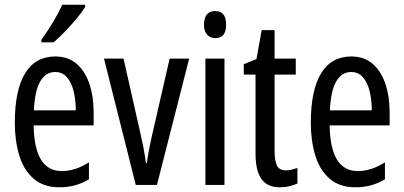

<svg xmlns="http://www.w3.org/2000/svg" viewBox="-20 -786 1716 816"><path d="M215 -546Q270 -546 306 -514.5Q342 -483 360 -429.5Q378 -376 378 -309V-253H123Q126 -59 242 -59Q271 -59 299.5 -68Q328 -77 358 -96V-24Q302 10 233 10Q165 10 123 -26.5Q81 -63 62 -125Q43 -187 43 -265Q43 -402 86.5 -474Q130 -546 215 -546ZM215 -480Q174 -480 151 -440Q128 -400 124 -317H302Q302 -361 293 -398Q284 -435 264.5 -457.5Q245 -480 215 -480ZM342 -757Q330 -736 306 -707.5Q282 -679 255.5 -651.5Q229 -624 208 -606H156V-617Q214 -699 245 -766H342Z M557 0 422 -537H505L577 -218Q584 -188 590 -157Q596 -126 600 -93H604Q606 -110 611 -137Q616 -164 623 -197L701 -537H784L647 0Z M895 -739Q941 -739 941 -681Q941 -624 895 -624Q873 -624 860 -639Q847 -654 847 -681Q847 -739 895 -739ZM934 -537V0H853V-537Z M1196 -62Q1208 -62 1220 -65Q1232 -68 1244 -72V-6Q1228 1 1210 5.5Q1192 10 1169 10Q1116 10 1091 -25.5Q1066 -61 1066 -133V-469H1016V-513L1070 -535L1092 -658H1147V-537H1237V-469H1147V-143Q1147 -103 1157 -82.5Q1167 -62 1196 -62Z M1473 -546Q1528 -546 1564 -514.5Q1600 -483 1618 -429.5Q1636 -376 1636 -309V-253H1381Q1384 -59 1500 -59Q1529 -59 1557.5 -68Q1586 -77 1616 -96V-24Q1560 10 1491 10Q1423 10 1381 -26.5Q1339 -63 1320 -125Q1301 -187 1301 -265Q1301 -402 1344.5 -474Q1388 -546 1473 -546ZM1473 -480Q1432 -480 1409 -440Q1386 -400 1382 -317H1560Q1560 -361 1551 -398Q1542 -435 1522.5 -457.5Q1503 -480 1473 -480Z"/></svg>

Font: Noto Sans Ethiopic ExtraCondensed
Style: Regular
Weight: 400
Width: 2
Designer: Monotype Design Team
Foundry: Monotype Imaging Inc.
Version: Version 2.102; ttfautohint (v1.8.4.7-5d5b)